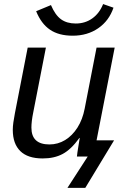

<svg xmlns="http://www.w3.org/2000/svg" viewBox="-20 -759 596 931"><path d="M332.5 -585.9Q265.1 -585.9 222.4 -615Q179.7 -644 155.3 -704.6L227.1 -734.4Q247.6 -686 275.9 -665.5Q304.2 -645 347.2 -645Q393.1 -645 427.7 -669.9Q462.4 -694.8 480 -739.3L530.3 -721.7Q508.8 -658.2 456.3 -622.1Q403.8 -585.9 332.5 -585.9ZM533.2 -78.6 393.6 151.9H307.1L405.3 0H353Q353 -3.9 355.5 -20.5Q357.9 -37.1 361.3 -57.1Q364.7 -77.1 366.7 -90.3H365.2Q324.7 -34.2 283.9 -12.5Q243.2 9.3 187 9.3Q114.7 9.3 78.4 -26.4Q42 -62 42 -129.4Q42 -145 44.7 -165Q47.4 -185.1 52.2 -209.5L114.3 -528.3H202.6L141.1 -213.4Q132.3 -170.4 132.3 -140.1Q132.3 -58.6 219.7 -58.6Q260.7 -58.6 295.7 -79.8Q330.6 -101.1 355.5 -140.1Q380.4 -179.2 390.6 -232.4L448.2 -528.3H536.1L448.2 -78.6Z"/></svg>

Font: Arimo
Style: Italic
Weight: 400
Italic angle: -12°
Designer: Steve Matteson
Foundry: Monotype Imaging Inc.
Version: Version 1.33